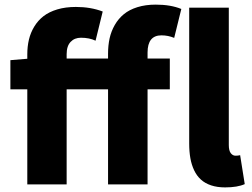

<svg xmlns="http://www.w3.org/2000/svg" viewBox="-20 -797 1088 830"><path d="M98 -410.9H24.9V-536.9L98 -543V-562.1Q98 -596.2 105.1 -626.1Q112.2 -655.9 128.2 -682.2Q144.2 -708.5 168.1 -727.1Q192.1 -745.7 227.8 -756.4Q263.5 -767 307.9 -767Q372.2 -767 424 -747.2L393.1 -621.1Q366.5 -633.9 329.9 -633.9Q302.2 -633.9 285.2 -615.9Q268.1 -598 268.1 -562.9V-544H447.1V-565Q447.1 -600.5 453.8 -631.2Q460.6 -661.9 476.2 -689.1Q491.8 -716.3 515.3 -735.6Q538.7 -755 573.9 -766Q609 -777 653.1 -777Q718 -777 763.8 -758.2L733 -633.2Q706.7 -644.2 677.9 -644.2Q617.9 -644.2 617.9 -570V-544H714.1V-410.9H617.9V0H447.1V-410.9H268.1V0H98ZM797.9 -763.8H969.1V-170.1Q969.1 -146 977.6 -134.9Q986.2 -123.9 997.9 -123.9Q1009.2 -123.9 1018.1 -126.1L1038 -1.1Q1006.4 13.1 953.1 13.1Q919 13.1 892.6 4.3Q866.1 -4.6 848.4 -20.8Q830.6 -36.9 819.2 -60.9Q807.9 -84.9 802.9 -113.3Q797.9 -141.7 797.9 -176.8Z"/></svg>

Font: Karasuma Gothic
Style: Black
Weight: 900
Designer: Rasmus Andersson / Ryoko Nishizuka
Foundry: Genbu
Version: Version 1.00